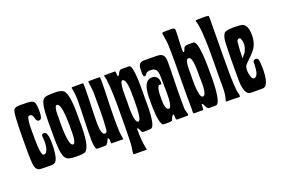

<svg xmlns="http://www.w3.org/2000/svg" viewBox="-110 -1076 2318 1581"><g transform="rotate(-20 1048.5 -285.5)"><path d="M16 -236C16 -188 15 -141 18 -93C20 -59 22 -6 66 -3C97 -1 129 -1 160 -1C174 -1 190 -4 200 -14C225 -40 229 -124 229 -160C229 -184 230 -271 197 -271C186 -271 174 -268 174 -255C174 -237 177 -219 177 -200C177 -176 172 -104 135 -104C104 -104 108 -256 108 -282C108 -308 102 -440 129 -448H134C177 -448 155 -382 194 -382C223 -382 222 -430 222 -450C222 -549 214 -554 119 -554C90 -554 41 -562 29 -527C16 -488 16 -288 16 -236Z M415 -224C415 -203 419 -101 389 -101C345 -101 352 -309 352 -343C352 -362 348 -453 374 -453C420 -453 415 -258 415 -224ZM399 2C417 2 439 1 453 -4C515 -26 506 -229 506 -287C506 -340 511 -508 465 -539C451 -549 425 -554 408 -554C382 -554 356 -554 330 -552C305 -550 288 -540 279 -516C259 -465 261 -357 261 -300C261 -235 259 -168 265 -104C276 0 308 2 399 2Z M790 0 792 -2C790 -25 784 -48 783 -72C781 -110 781 -149 781 -187C781 -295 788 -404 788 -512C788 -523 787 -534 786 -545L784 -547H688L683 -542C683 -540 694 -466 694 -449C694 -342 697 -231 688 -125C687 -111 683 -95 666 -95C632 -95 634 -191 634 -216C634 -309 641 -403 641 -496C641 -512 641 -527 640 -543L637 -547H541L537 -542C545 -506 549 -469 549 -432C549 -321 542 -211 542 -100C542 -85 542 0 564 0H637C653 0 666 -36 672 -48L677 -50L681 -48C687 -39 686 -25 686 -15V-5L690 -1Z M959 -94C919 -94 928 -251 928 -281C928 -307 921 -459 951 -459C989 -459 987 -341 987 -316C987 -285 993 -94 959 -94ZM826 -548 822 -544C822 -543 830 -514 831 -508C843 -412 842 -313 842 -216C842 -126 841 -36 838 54C837 83 828 118 828 143V144L831 146L943 147L945 145V144C931 82 928 24 928 -39L931 -44H935C940 -44 952 -13 955 -8C959 -1 969 0 979 0C997 0 1015 -1 1033 -2C1083 -7 1075 -215 1075 -256C1075 -296 1085 -548 1042 -548H976C949 -548 949 -517 932 -503H929L926 -506L922 -545L919 -548Z M1247 -51C1262 -48 1245 -1 1266 -1H1356C1362 -1 1363 -3 1363 -8C1363 -24 1352 -46 1351 -64C1350 -91 1350 -117 1350 -144C1350 -252 1355 -361 1355 -469C1355 -525 1343 -550 1284 -551C1247 -552 1211 -552 1174 -552C1125 -552 1122 -515 1122 -474C1122 -462 1122 -441 1127 -431C1129 -429 1134 -427 1137 -427C1154 -427 1148 -458 1196 -458C1242 -458 1256 -432 1257 -390C1258 -356 1259 -322 1259 -288C1259 -260 1267 -108 1232 -108C1196 -108 1200 -192 1200 -218C1200 -246 1200 -297 1219 -318H1237L1243 -322C1244 -326 1244 -330 1244 -334C1244 -370 1226 -398 1187 -398C1100 -398 1108 -256 1108 -197C1108 -154 1108 -34 1139 -4C1142 -1 1164 -1 1169 -1C1248 -1 1209 -6 1244 -50Z M1528 -443C1564 -438 1558 -304 1558 -274C1558 -246 1569 -106 1529 -106C1487 -106 1497 -292 1497 -325C1497 -347 1492 -443 1523 -443ZM1505 -503C1498 -503 1499 -521 1499 -525C1499 -581 1505 -638 1505 -694C1505 -725 1474 -717 1450 -717C1433 -717 1412 -718 1395 -715L1393 -712C1393 -683 1404 -643 1406 -610C1408 -559 1408 -506 1408 -455C1408 -317 1404 -178 1407 -40C1407 -31 1403 -5 1411 -1H1491L1493 -3C1496 -10 1496 -17 1496 -25C1496 -33 1496 -41 1497 -49C1498 -50 1501 -51 1502 -51C1513 -51 1521 0 1544 0H1603C1656 0 1651 -234 1651 -267C1651 -317 1654 -551 1606 -551H1554C1512 -551 1523 -512 1505 -503Z M1708 -192C1708 -136 1713 -70 1695 -17C1694 -13 1693 -9 1693 -5L1697 -1C1735 -1 1773 -2 1811 1L1815 -3L1816 -9C1816 -25 1808 -43 1806 -60C1796 -157 1799 -256 1799 -354C1799 -464 1802 -574 1802 -684C1802 -694 1802 -703 1800 -713L1798 -715C1766 -721 1725 -717 1692 -717L1686 -714V-708C1721 -613 1708 -309 1708 -192Z M1977 -333C1970 -320 1957 -310 1950 -299C1943 -289 1940 -289 1943 -303C1943 -340 1946 -385 1950 -426C1950 -436 1953 -443 1960 -449C1960 -453 1963 -453 1963 -453C1977 -456 1984 -453 1987 -439C2001 -402 1994 -368 1977 -333ZM1888 -6C1895 -3 1902 0 1916 0H2015C2083 0 2073 -187 2066 -224C2066 -241 2055 -248 2042 -248H2035C2025 -245 2018 -238 2018 -228C2018 -197 2018 -146 2001 -119C1994 -108 1985 -103 1976 -103C1966 -103 1957 -112 1953 -129C1943 -156 1936 -214 1960 -235C1991 -265 2028 -299 2052 -333C2083 -381 2086 -443 2076 -497C2069 -524 2052 -552 2018 -552C2005 -553 1982 -555 1958 -555C1923 -555 1885 -551 1875 -535C1854 -504 1854 -453 1854 -419C1851 -371 1851 -279 1851 -136C1851 -102 1854 -30 1888 -6Z"/></g></svg>

Font: DisSenso
Style: Regular
Weight: 400
Version: Version 1.150